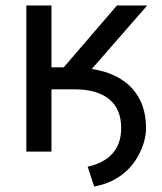

<svg xmlns="http://www.w3.org/2000/svg" viewBox="-20 -548 584 694"><path d="M312 -298.8Q407.2 -283.7 457.5 -228.5Q507.8 -173.3 507.8 -85.4Q507.8 -40 483.4 8.1Q459 56.2 417 86.4Q375 116.7 320.3 126L296.9 54.7Q418 26.9 418 -85.4Q418 -152.8 375.7 -188.5Q333.5 -224.1 252.9 -225.1H166V0H75.2V-528.3H166V-304.7H210.4L402.8 -528.3H512.2Z"/></svg>

Font: SteelSelectRoboto
Style: Roboto-Regular
Weight: 400
Designer: Google
Version: Version 2.137; 2017